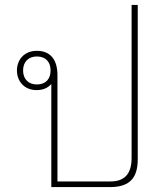

<svg xmlns="http://www.w3.org/2000/svg" viewBox="-20 -762 673 782"><path d="M541 -742H516V-119C516 -58 491 -23 430 -23H214V-456C214 -517 187 -555 130 -555C78 -555 49 -518 49 -475C49 -432 78 -395 129 -395C157 -395 176 -405 189 -420V0H428C513 0 541 -42 541 -114ZM130 -418C95 -418 74 -441 74 -475C74 -509 95 -532 130 -532C167 -532 186 -509 186 -475C186 -441 167 -418 130 -418Z"/></svg>

Font: Noto Sans Thai Looped Thin
Style: Regular
Weight: 100
Designer: Sasikarn Vongin, Ben Mitchell
Foundry: The Fontpad Ltd
Version: Version 1.001